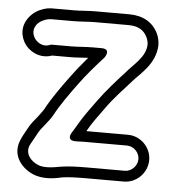

<svg xmlns="http://www.w3.org/2000/svg" viewBox="-55 -771 793 887"><g transform="rotate(5 342.0 -327.5)"><path d="M609 -58C609 -27 582 1 551 1H377C337 1 289 2 254 8C218 15 177 21 149 9C116 -5 87 -37 102 -76C106 -86 123 -113 132 -131C147 -163 181 -192 200 -227C226 -276 267 -333 301 -379C335 -426 375 -471 412 -512C412 -512 443 -554 394 -554H354C320 -554 285 -550 253 -550H165C162 -550 158 -549 155 -548C122 -534 91 -557 81 -578C63 -614 85 -645 115 -658C132 -666 144 -667 161 -667H253C289 -667 322 -671 352 -671H509C557 -671 582 -653 597 -622C602 -611 605 -600 605 -589C603 -531 552 -496 512 -449C474 -407 434 -363 396 -311C371 -276 348 -246 325 -209C309 -182 304 -173 292 -154C292 -154 265 -115 313 -115H319C339 -116 357 -116 376 -116H551C582 -116 609 -89 609 -58ZM659 -58C659 -117 610 -166 551 -166H376H358C381 -207 406 -239 436 -281C471 -330 511 -371 550 -415C582 -452 652 -503 655 -589C655 -609 651 -627 643 -644C619 -694 572 -721 509 -721H352C317 -721 285 -717 253 -717H162C140 -718 118 -715 95 -704C51 -685 1 -626 35 -556C53 -517 108 -478 170 -500H253C283 -500 309 -503 337 -504C312 -475 285 -442 261 -409C227 -363 185 -305 156 -251C149 -239 139 -227 129 -213C116 -197 98 -177 86 -153C79 -140 63 -113 56 -94C27 -17 87 36 130 54C173 72 223 67 263 57C292 52 338 51 377 51H551C610 51 659 1 659 -58Z"/></g></svg>

Font: Blanket
Style: BlkOutline
Weight: 900
Foundry: Cannot Into Space Fonts
Version: Version 0.9